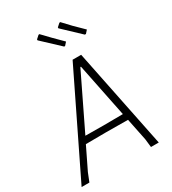

<svg xmlns="http://www.w3.org/2000/svg" viewBox="-215 -962 956 1069"><g transform="rotate(-30 262.5 -427.5)"><path d="M436 -726H429Q374 -777 319 -830V-836L339 -854L345 -855Q390 -805 453 -745ZM302 -726H296Q259 -760 185 -830V-836L205 -854L211 -855Q257 -806 319 -745ZM355 -639 485 0H435L429 -53L400 -195L258 -196L129 -195L61 -55L39 0H-11L300 -639ZM317 -582 150 -237 268 -236 391 -237 321 -582Z"/></g></svg>

Font: Alegreya Sans SC Light
Style: Italic
Weight: 300
Italic angle: -7°
Designer: Juan Pablo del Peral
Foundry: Huerta Tipografica
Version: Version 2.007